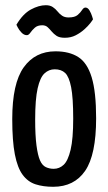

<svg xmlns="http://www.w3.org/2000/svg" viewBox="-20 -707 416 737"><path d="M184 10Q146 10 116.5 0.5Q87 -9 67 -36Q47 -63 37 -114.5Q27 -166 27 -250Q27 -387 71 -448.5Q115 -510 193 -510Q246 -510 280.5 -488Q315 -466 332 -410Q349 -354 349 -253Q349 -113 307 -51.5Q265 10 184 10ZM186 -59Q208 -59 224.5 -74.5Q241 -90 251 -132Q261 -174 261 -252Q261 -332 253 -372.5Q245 -413 230 -427Q215 -441 190 -441Q168 -441 151 -425.5Q134 -410 124.5 -368Q115 -326 115 -248Q115 -187 120 -149Q125 -111 133.5 -91.5Q142 -72 156 -65.5Q170 -59 186 -59ZM229 -562Q208 -562 197 -569.5Q186 -577 178.5 -586Q171 -595 163 -602.5Q155 -610 142 -610Q124 -610 113.5 -600.5Q103 -591 96.5 -581.5Q90 -572 83 -572Q72 -572 62.5 -582Q53 -592 48 -602Q43 -612 43 -612Q68 -654 98.5 -670.5Q129 -687 156 -687Q172 -687 182.5 -680Q193 -673 200.5 -663.5Q208 -654 218 -647Q228 -640 243 -640Q267 -640 278 -649.5Q289 -659 295 -668.5Q301 -678 308 -678Q317 -678 323.5 -667Q330 -656 333.5 -644.5Q337 -633 337 -633Q335 -629 326.5 -618Q318 -607 303.5 -594Q289 -581 270.5 -571.5Q252 -562 229 -562Z"/></svg>

Font: Yanone Kaffeesatz
Style: Regular
Weight: 400
Designer: Yanone (Cyrillic: Daniel Pouzeot, Huerta Tipografica, and Cyreal)
Foundry: Yanone
Version: Version 2.003